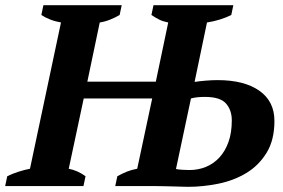

<svg xmlns="http://www.w3.org/2000/svg" viewBox="-44 -720 1097 743"><path d="M402 0 410 -38Q430 -49 447.5 -56Q465 -63 487 -67L545 -339H280L222 -67Q257 -60 287 -38L279 0H-24L-16 -38Q4 -48 27.5 -55.5Q51 -63 72 -67L192 -633Q169 -637 149 -645Q129 -653 116 -662L124 -700H427L419 -662Q402 -652 382 -644Q362 -636 342 -633L294 -404H559L607 -633Q587 -637 573.5 -643.5Q560 -650 542 -662L550 -700H859L851 -662Q831 -652 807 -644.5Q783 -637 757 -633L709 -403Q728 -406 753 -408Q778 -410 798 -410Q901 -410 959.5 -369Q1018 -328 1018 -252Q1018 -178 987.5 -128.5Q957 -79 908.5 -50Q860 -21 800.5 -9Q741 3 684 3Q679 3 663.5 2.5Q648 2 628 1.5Q608 1 587 0.5Q566 0 551 0ZM749 -345Q716 -345 695 -339L637 -66Q644 -64 662 -63Q680 -62 689 -62Q723 -62 752.5 -74Q782 -86 804.5 -110Q827 -134 840 -170Q853 -206 853 -254Q853 -294 830.5 -319.5Q808 -345 749 -345Z"/></svg>

Font: PT Serif
Style: Bold Italic
Weight: 700
Italic angle: -12°
Designer: A.Korolkova, O.Umpeleva, V.Yefimov
Foundry: ParaType Ltd
Version: Version 1.000W OFL